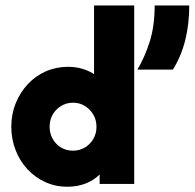

<svg xmlns="http://www.w3.org/2000/svg" viewBox="-20 -687 727 717"><path d="M231.2 10.4Q187.5 10.4 149.3 -6.9Q111.1 -24.3 82.6 -54.9Q54.2 -85.4 38.2 -126.4Q22.2 -167.4 22.2 -213.9Q22.2 -260.4 38.5 -301Q54.9 -341.7 83.7 -372.6Q112.5 -403.5 151 -420.5Q189.6 -437.5 234 -437.5Q261.1 -437.5 285.8 -430.6Q310.4 -423.6 331.2 -410.4V-666.7H481.2V0H352.1V-35.4Q329.9 -13.2 299 -1.4Q268.1 10.4 231.2 10.4ZM252.1 -124.3Q277.1 -124.3 296.9 -136.1Q316.7 -147.9 328.5 -168.1Q340.3 -188.2 340.3 -213.2Q340.3 -238.9 328.5 -259Q316.7 -279.2 296.9 -291.3Q277.1 -303.5 252.8 -303.5Q228.5 -303.5 208.3 -291.3Q188.2 -279.2 176.7 -259Q165.3 -238.9 165.3 -213.9Q165.3 -188.9 176.7 -168.4Q188.2 -147.9 208 -136.1Q227.8 -124.3 252.1 -124.3ZM493.1 -427.1Q520.1 -472.2 538.9 -530.9Q557.6 -589.6 557.6 -666.7H686.8Q686.8 -597.9 671.9 -537.5Q656.9 -477.1 625.7 -427.1Z"/></svg>

Font: Afacad Flux ExtraBold
Style: Regular
Weight: 800
Designer: Kristian Moeller
Foundry: Dicotype
Version: Version 1.100